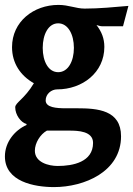

<svg xmlns="http://www.w3.org/2000/svg" viewBox="-20 -532 543 782"><path d="M218 -512C117 -512 29 -444 29 -340C29 -275 63 -224 118 -193C80 -129 42 -114 42 -95C42 -64 65 -33 88 -27V-23C41 -2 0 46 0 105C0 208 120 230 200 230C324 230 473 167 473 23C473 -84 377 -91 294 -91H248C210 -91 166 -94 166 -123C166 -149 189 -168 213 -168C315 -168 405 -236 405 -341C405 -375 394 -403 373 -430C380 -428 389 -425 396 -425H481L503 -508C445 -503 384 -497 325 -497C289 -497 260 -512 218 -512ZM217 -437C257 -437 281 -392 281 -337C281 -282 257 -238 217 -238C177 -238 154 -282 154 -337C154 -392 177 -437 217 -437ZM171 0H262C298 0 359 2 359 50C359 128 277 144 215 144C177 144 122 129 122 82C122 50 144 15 171 0Z"/></svg>

Font: Rosario
Style: Bold
Weight: 700
Designer: Hector Gatti
Foundry: Omnibus Type
Version: Version 1.100